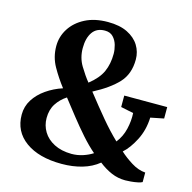

<svg xmlns="http://www.w3.org/2000/svg" viewBox="-110 -862 982 982"><g transform="rotate(15 381.0 -371.0)"><path d="M747.5 -410.5V-350L677.5 -336Q675 -269.5 647.2 -215.5Q619.5 -161.5 586.5 -132.5Q614 -107 651.2 -83.8Q688.5 -60.5 725.5 -58V-7.5Q718.5 -3 701.2 0.5Q684 4 665.8 5.5Q647.5 7 637 7Q597.5 7 562.8 -8Q528 -23 495 -49Q458.5 -19 408.8 -4.5Q359 10 300.5 10Q179.5 10 109 -41Q38.5 -92 38.5 -181Q38.5 -224.5 61.2 -260.5Q84 -296.5 122.5 -323.2Q161 -350 208 -365.5Q173.5 -410 146 -458.8Q118.5 -507.5 118.5 -565.5Q118.5 -616 145.8 -658.5Q173 -701 223.2 -726.8Q273.5 -752.5 343 -752.5Q405.5 -752.5 446.8 -732Q488 -711.5 508.8 -677.8Q529.5 -644 529.5 -604Q529.5 -527 485 -479.2Q440.5 -431.5 357 -388Q410 -320.5 453.8 -268.2Q497.5 -216 542 -173.5Q569 -207.5 579.2 -251.2Q589.5 -295 587 -336L520 -350V-410.5ZM252 -590.5Q252 -539.5 276.8 -498.2Q301.5 -457 326 -427Q375 -465.5 393.8 -507.2Q412.5 -549 412.5 -602.5Q412.5 -624.5 405.8 -648.5Q399 -672.5 383 -689.2Q367 -706 339 -706Q295.5 -706 273.8 -674.8Q252 -643.5 252 -590.5ZM336 -52.5Q367 -52.5 396 -62Q425 -71.5 447 -86Q412 -116 376.2 -156.5Q340.5 -197 305.8 -241Q271 -285 239.5 -325.5Q207 -304.5 186.5 -273Q166 -241.5 166 -197Q166 -158 185.8 -125.2Q205.5 -92.5 243.8 -72.8Q282 -53 336 -52.5Z"/></g></svg>

Font: Merriweather Text Regular
Style: Bold
Weight: 700
Designer: Eben Sorkin
Foundry: Eben Sorkin
Version: Version 2.100; ttfautohint (v1.7.19-72a1) -l 8 -r 50 -G 200 